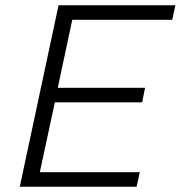

<svg xmlns="http://www.w3.org/2000/svg" viewBox="-20 -708 685 728"><path d="M55 0 202 -688H645L633 -633H254L199 -375H530L519 -320H188L131 -55H510L498 0Z"/></svg>

Font: Saira Thin Light
Style: Italic
Weight: 300
Italic angle: -12°
Version: Version 1.101